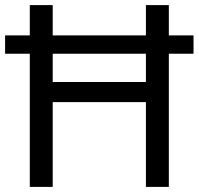

<svg xmlns="http://www.w3.org/2000/svg" viewBox="-20 -734 781 754"><path d="M97 0V-523H0V-595H97V-714H187V-595H553V-714H643V-595H740V-523H643V0H553V-333H187V0ZM187 -412H553V-523H187Z"/></svg>

Font: Noto Sans Tirhuta
Style: Regular
Weight: 400
Designer: Monotype Design Team
Foundry: Monotype Imaging Inc.
Version: Version 2.003; ttfautohint (v1.8.4.7-5d5b)